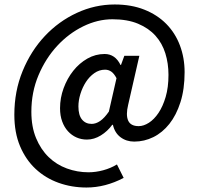

<svg xmlns="http://www.w3.org/2000/svg" viewBox="-20 -675 880 857"><path d="M366 162Q300 162 241.5 141Q183 120 139 79Q95 38 69.5 -22.5Q44 -83 44 -163Q44 -268 81 -358Q118 -448 180 -514Q242 -580 323 -617.5Q404 -655 492 -655Q566 -655 624 -632Q682 -609 722 -568.5Q762 -528 783 -472.5Q804 -417 804 -353Q804 -277 785.5 -219Q767 -161 736 -122Q705 -83 664.5 -63Q624 -43 579 -43Q544 -43 518 -62.5Q492 -82 484 -118H481Q460 -89 430 -70.5Q400 -52 368 -52Q343 -52 321.5 -61.5Q300 -71 283.5 -89Q267 -107 257.5 -133Q248 -159 248 -192Q248 -238 264 -281.5Q280 -325 307 -359Q334 -393 370 -413.5Q406 -434 447 -434Q494 -434 518 -385H520L535 -426H602L552 -207Q541 -162 552 -137Q563 -112 599 -112Q621 -112 644.5 -127Q668 -142 687.5 -171Q707 -200 719.5 -242.5Q732 -285 732 -341Q732 -392 718 -437Q704 -482 674 -515.5Q644 -549 596.5 -569Q549 -589 482 -589Q416 -589 351.5 -557.5Q287 -526 235.5 -470.5Q184 -415 152 -339.5Q120 -264 120 -176Q120 -109 141 -58.5Q162 -8 197 26Q232 60 278.5 77Q325 94 375 94Q407 94 440.5 85Q474 76 502 59L532 119Q450 162 366 162ZM389 -122Q408 -122 427 -135Q446 -148 466 -177L500 -326Q489 -347 476.5 -355.5Q464 -364 449 -364Q423 -364 401 -348.5Q379 -333 363.5 -309Q348 -285 339 -256Q330 -227 330 -200Q330 -161 346 -141.5Q362 -122 389 -122Z"/></svg>

Font: TypoPRO Source Sans Pro
Style: Italic
Weight: 600
Italic angle: -11°
Designer: Paul D. Hunt
Foundry: Adobe Systems Incorporated
Version: Version 1.075;PS 2.000;hotconv 1.0.86;makeotf.lib2.5.63406